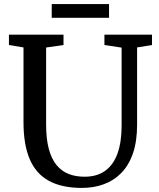

<svg xmlns="http://www.w3.org/2000/svg" viewBox="-20 -913 780 941"><path d="M381.3 8Q283.2 8 219.9 -26.6Q156.5 -61.1 125.9 -132.4Q95.2 -203.6 95.2 -313.5V-680.5L23.8 -692.4V-743H291.3V-692.4L206 -680.1V-303.1Q206 -232.1 219.2 -183.1Q232.4 -134.1 257.1 -104Q281.9 -73.9 316.5 -60.4Q351.2 -46.9 394.2 -46.9Q455.5 -46.9 495.8 -76.2Q536.2 -105.5 556.1 -161.3Q576 -217.2 576 -296.7V-679.6L491.8 -692.4V-743H724.9V-692.4L651.9 -680.5V-302.3Q651.9 -220.8 631.8 -162.1Q611.7 -103.5 575 -65.8Q538.3 -28.1 488.9 -10.1Q439.6 8 381.3 8ZM514.4 -893V-825.8H233.5V-893Z"/></svg>

Font: Merriweather Light
Style: Regular
Weight: 300
Designer: Eben Sorkin
Foundry: Eben Sorkin
Version: Version 2.100